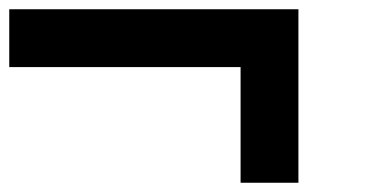

<svg xmlns="http://www.w3.org/2000/svg" viewBox="-20 -520 790 415"><path d="M0 -375V-500H625V-125H500V-375Z"/></svg>

Font: CraftyPE
Style: Regular
Weight: 400
Designer: Erek Butcher
Foundry: Haunted Coop
Version: Version 0.018;April 4, 2024;FontCreator 15.0.0.2962 64-bit